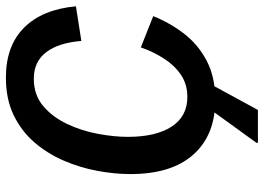

<svg xmlns="http://www.w3.org/2000/svg" viewBox="-136 -566 852 619"><g transform="rotate(-90 289.5 -256.0)"><path d="M277.5 12.5Q164.2 12.5 101.3 -57.9Q38.3 -128.3 38.3 -260.8Q38.3 -312.5 48.8 -368.3Q59.2 -424.2 81.7 -476.2Q104.2 -528.3 140.4 -570.4Q176.7 -612.5 228.3 -637.5Q280 -662.5 349.2 -662.5Q451.7 -662.5 510.4 -603.8Q569.2 -545 579.2 -436.7L467.5 -419.2Q461.7 -492.5 431.2 -532.5Q400.8 -572.5 345.8 -572.5Q293.3 -572.5 257.5 -542.1Q221.7 -511.7 199.6 -464.6Q177.5 -417.5 167.9 -365.4Q158.3 -313.3 158.3 -269.2Q158.3 -179.2 191.2 -128.3Q224.2 -77.5 286.7 -77.5Q327.5 -77.5 357.9 -97.9Q388.3 -118.3 410.4 -152.5Q432.5 -186.7 446.7 -227.5L547.5 -187.5Q525.8 -133.3 490.8 -87.9Q455.8 -42.5 403.3 -15Q350.8 12.5 277.5 12.5ZM139.2 150V145L244.2 0H326.7L245 150Z"/></g></svg>

Font: Familjen Grotesk GF Medium
Style: Italic
Weight: 500
Designer: Anders Wikstroem, Jonas Baeckman, Matilda Gysing, Kristian Moeller
Foundry: Familjen STHML AB
Version: Version 2.000; Beta; Release 4; Build 6